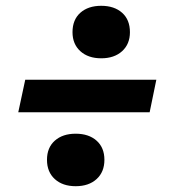

<svg xmlns="http://www.w3.org/2000/svg" viewBox="-20 -680 600 662"><path d="M428 -569Q428 -528 401 -503.5Q374 -479 329 -479Q284 -479 257 -503.5Q230 -528 230 -569Q230 -612 257 -636Q284 -660 329 -660Q374 -660 401 -636Q428 -612 428 -569ZM340 -129Q340 -87 313 -62.5Q286 -38 241 -38Q196 -38 169 -62.5Q142 -87 142 -129Q142 -171 169 -195Q196 -219 241 -219Q286 -219 313 -195Q340 -171 340 -129ZM519 -405 496 -293H43L67 -405Z"/></svg>

Font: Roboto Serif 20pt
Style: Bold Italic
Weight: 700
Italic angle: -10°
Version: Version 1.007